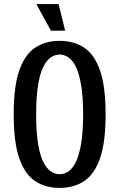

<svg xmlns="http://www.w3.org/2000/svg" viewBox="-20 -910 583 940"><path d="M272 10Q203 10 152.5 -23Q102 -56 74.5 -134.5Q47 -213 47 -350Q47 -487 74.5 -565.5Q102 -644 152.5 -677Q203 -710 272 -710Q341 -710 391.5 -677Q442 -644 469.5 -565.5Q497 -487 497 -350Q497 -213 469.5 -134.5Q442 -56 391.5 -23Q341 10 272 10ZM272 -57Q294 -57 314.5 -70.5Q335 -84 351 -116Q367 -148 377 -205.5Q387 -263 387 -350Q387 -437 377 -494.5Q367 -552 351 -584Q335 -616 314.5 -629.5Q294 -643 272 -643Q250 -643 229.5 -629.5Q209 -616 192.5 -584Q176 -552 166.5 -494.5Q157 -437 157 -350Q157 -263 166.5 -205.5Q176 -148 192.5 -116Q209 -84 229.5 -70.5Q250 -57 272 -57ZM229 -760 158 -890H267L299 -760Z"/></svg>

Font: Cuprum SemiBold
Style: Regular
Weight: 600
Designer: Jovanny Lemonad
Foundry: Jovanny Lemonad
Version: Version 3.000